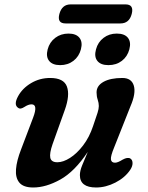

<svg xmlns="http://www.w3.org/2000/svg" viewBox="-20 -820 657 852"><path d="M558.5 -116.5Q568 -110.5 568.2 -96.5Q568.5 -82.5 558 -66.5Q534.5 -31.5 492 -9.8Q449.5 12 406.5 12Q334.5 12 334.5 -43Q334.5 -62 344.8 -86.8Q355 -111.5 369.5 -146Q311 -58.5 247.5 -23.2Q184 12 127.5 12Q84 12 66 -9.5Q48 -31 51 -69Q54 -107 73.5 -157L127 -298Q149.5 -357 120 -357Q106 -357 88.5 -345.5Q80 -340 73 -338.5Q66 -337 59 -342.5Q40.5 -356.5 60 -392.5Q79.5 -428.5 118 -451.2Q156.5 -474 202.5 -474Q263 -474 277 -435.8Q291 -397.5 267.5 -332L213.5 -181Q199 -139.5 203.2 -119.8Q207.5 -100 234.5 -100Q260.5 -100 291 -119.5Q321.5 -139 349 -175Q376.5 -211 393 -260.5Q407 -301.5 412.8 -319.2Q418.5 -337 418.5 -349.5Q418.5 -363 413.5 -377.8Q408.5 -392.5 408.5 -410Q408.5 -439.5 439.2 -456.8Q470 -474 523 -474Q563.5 -474 573.8 -440Q584 -406 559 -348.5L487 -167Q470.5 -127.5 472.2 -112.8Q474 -98 490.5 -98Q502.5 -98 524 -111.5Q546.5 -124 558.5 -116.5ZM247 -531Q213 -531 198 -549.8Q183 -568.5 191.5 -601Q200 -633 225 -652Q250 -671 284 -671Q318 -671 332.8 -652Q347.5 -633 339 -601Q330.5 -569 305.8 -550Q281 -531 247 -531ZM461 -531Q427 -531 412 -549.8Q397 -568.5 406 -601Q414.5 -633 439.5 -652Q464.5 -671 498 -671Q533 -671 547.8 -652Q562.5 -633 554 -601Q545.5 -569 520.8 -550Q496 -531 461 -531ZM243.5 -758Q255 -800.5 293.5 -800.5H537Q575.5 -800.5 564.5 -758Q553.5 -716 514.5 -716H271Q232.5 -716 243.5 -758Z"/></svg>

Font: Fraunces 9pt SuperSoft SemiBold
Style: Italic
Weight: 600
Italic angle: -16°
Version: Version 1.000;[0bf87f6ff]